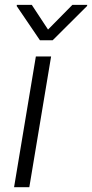

<svg xmlns="http://www.w3.org/2000/svg" viewBox="-20 -781 384 801"><path d="M38.7 0 129.6 -545.5H193.2L102.3 0ZM112.6 -760.7 180.4 -657.7 282 -760.7H344.1L343 -755.7L199.6 -612.9H146.7L49.7 -755.7L50.4 -760.7Z"/></svg>

Font: Inter Light  BETA
Style: Italic
Weight: 300
Italic angle: 9.39999°
Designer: Rasmus Andersson
Foundry: rsms
Version: Version 3.011;git-f93a4a705